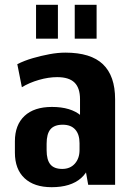

<svg xmlns="http://www.w3.org/2000/svg" viewBox="-20 -769 555 799"><path d="M313 -192V-356Q313 -403 290 -425.5Q267 -448 218 -448Q182 -448 142 -436.5Q102 -425 71 -406L52 -502Q82 -517 116.5 -527Q151 -537 186 -543.5Q221 -550 252 -550Q358 -550 408.5 -501.5Q459 -453 459 -356V0H347ZM195 10Q122 10 82 -27.5Q42 -65 42 -134V-181Q42 -249 82 -286.5Q122 -324 196 -324Q275 -324 317.5 -287.5Q360 -251 360 -182V-135Q360 -65 317 -27.5Q274 10 195 10ZM239 -66Q272 -66 291.5 -88Q311 -110 311 -145V-173Q311 -210 293 -230Q275 -250 241 -250Q206 -250 190 -231Q174 -212 174 -171V-144Q174 -104 189.5 -85Q205 -66 239 -66ZM221 -749V-608H130V-749ZM382 -749V-608H291V-749Z"/></svg>

Font: Pathway Extreme Condensed
Style: Bold
Weight: 700
Width: 3
Version: Version 1.001;gftools[0.9.26]